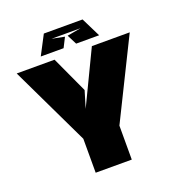

<svg xmlns="http://www.w3.org/2000/svg" viewBox="-141 -905 946 1020"><g transform="rotate(-20 332.5 -394.5)"><path d="M430 -192V0H226V-192L12 -639H226L321 -433L292 -337L437 -639H651L430 -192ZM249 -749H413L335 -735L363 -680H493L439 -789H220L163 -680H292L320 -735Z"/></g></svg>

Font: Banana Brick
Style: Regular
Weight: 400
Designer: artmaker
Foundry: artmaker
Version: Version 4.000 2011 initial release